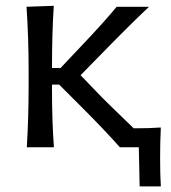

<svg xmlns="http://www.w3.org/2000/svg" viewBox="-20 -520 604 678"><path d="M547.9 -69.8Q545.4 -21 545.4 38.1Q545.4 96.2 547.9 138.2H473.1L470.2 0H403.3Q347.2 -63 274.4 -135.7L189 -221.2H163.6V-206.1Q163.6 -88.9 170.4 0H74.7Q81.1 -106.4 81.1 -219.2V-271.5Q81.1 -386.2 73.7 -496.1L169.9 -499.5Q163.6 -403.8 163.6 -279.8H193.8L266.1 -356.4Q340.8 -434.6 392.1 -496.1H506.3Q443.4 -437.5 330.6 -321.8L264.6 -254.4L341.3 -174.8Q377 -139.2 452.1 -66.9Q512.2 -66.9 547.9 -69.8Z"/></svg>

Font: Commissioner Flair
Style: Regular
Weight: 400
Designer: Kostas Bartsokas
Foundry: Kostas Bartsokas
Version: Version 1.000